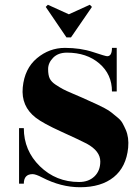

<svg xmlns="http://www.w3.org/2000/svg" viewBox="-20 -771 559 806"><path d="M80 0H60V-233H80Q80 -139 147.5 -73Q215 -7 312 -7Q352 -7 376.5 -30.5Q401 -54 401 -93Q401 -137 344 -168Q313 -184 237 -218.5Q161 -253 130 -277Q68 -325 75.5 -404Q83 -483 135 -526.5Q187 -570 252.5 -570Q318 -570 370.5 -552.5Q423 -535 430 -535Q450 -535 450 -570H470V-387H450Q450 -459 397 -504.5Q344 -550 261 -550Q224 -550 203 -528.5Q182 -507 182 -481Q182 -455 189 -441Q196 -427 213.5 -415.5Q231 -404 244 -397Q257 -390 285.5 -378Q314 -366 325 -361Q380 -336 390 -331.5Q400 -327 419 -317Q438 -307 447.5 -299Q457 -291 472 -279Q487 -267 494 -254.5Q501 -242 508 -226Q522 -194 518 -151Q510 -70 457.5 -27.5Q405 15 316 15Q236 15 157 -26Q130 -40 117 -40Q80 -40 80 0ZM181 -751 269 -711 357 -751 366 -742 278 -614H259L172 -742Z"/></svg>

Font: Rozha One
Style: Regular
Weight: 400
Designer: Tim Donaldson, Indian Type Foundry
Foundry: Indian Type Foundry
Version: Version 1.300;PS 1.0;hotconv 1.0.78;makeotf.lib2.5.61930; tt